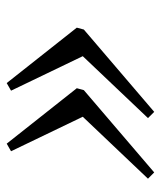

<svg xmlns="http://www.w3.org/2000/svg" viewBox="26 -492 478 570"><g transform="rotate(90 265.0 -207.0)"><path d="M491.9 -425.8 510.5 -407.3 326.6 -213.7 429 -0.8 406.5 12.1 241.9 -196 247.6 -216.9ZM312.1 -425.8 330.6 -407.3 146.8 -213.7 249.2 -0.8 226.6 12.1 62.1 -196 67.7 -216.9Z"/></g></svg>

Font: Playfair 5pt SemiExpanded Light Light
Style: Italic
Weight: 300
Italic angle: -15.6°
Version: Version 2.203